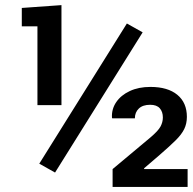

<svg xmlns="http://www.w3.org/2000/svg" viewBox="-20 -741 764 761"><path d="M198.2 -57.1 135.7 -92.3 482.9 -647.9 545.4 -612.8ZM128.4 -324.2V-636.7H66.4V-709.5L223.6 -720.7V-324.2ZM426.3 0V-70.8L575.7 -195.8Q606.9 -222.2 616.2 -239.5Q625.5 -256.8 625.5 -275.4Q625.5 -297.9 613.3 -311.8Q601.1 -325.7 575.2 -325.7Q545.9 -325.7 530.3 -310.8Q514.6 -295.9 514.6 -272H424.8L423.8 -274.9Q421.9 -308.6 440.7 -336.2Q459.5 -363.8 494.4 -380.1Q529.3 -396.5 576.2 -396.5Q645 -396.5 682.9 -365.2Q720.7 -334 720.7 -277.8Q720.7 -251 710.2 -229.5Q699.7 -208 676 -184.6Q652.3 -161.1 613.3 -127.4L550.8 -73.7L551.8 -70.8H723.6V0Z"/></svg>

Font: Roboto Slab LO Medium
Style: Regular
Weight: 500
Designer: Google
Version: Version 2.000